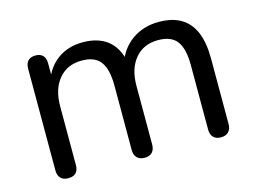

<svg xmlns="http://www.w3.org/2000/svg" viewBox="-75 -623 1008 756"><g transform="rotate(-15 429.0 -245.0)"><path d="M118.5 7Q98.5 7 87.8 -4.2Q77 -15.5 77 -36V-451Q77 -472 87.8 -482.8Q98.5 -493.5 118 -493.5Q137.5 -493.5 148 -482.8Q158.5 -472 158.5 -451V-363.5L147.5 -378.5Q166.5 -434.5 209 -465Q251.5 -495.5 311 -495.5Q373 -495.5 411.2 -465.8Q449.5 -436 462.5 -375H448Q466 -430.5 512.2 -463Q558.5 -495.5 621 -495.5Q675.5 -495.5 711.2 -474.2Q747 -453 765 -410.5Q783 -368 783 -303V-36Q783 -15.5 772 -4.2Q761 7 741 7Q721 7 710.2 -4.2Q699.5 -15.5 699.5 -36V-298.5Q699.5 -365 676.5 -396Q653.5 -427 599.5 -427Q540.5 -427 506 -386Q471.5 -345 471.5 -274.5V-36Q471.5 -15.5 460.8 -4.2Q450 7 430 7Q410 7 399 -4.2Q388 -15.5 388 -36V-298.5Q388 -365 365 -396Q342 -427 288.5 -427Q229.5 -427 195 -386Q160.5 -345 160.5 -274.5V-36Q160.5 7 118.5 7Z"/></g></svg>

Font: Nunito ExtraLight
Style: Regular
Weight: 200
Designer: Vernon Adams
Foundry: Vernon Adams
Version: Version 3.602;April 4, 2023;FontCreator 14.0.0.2856 64-bit